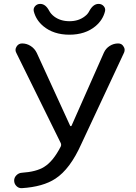

<svg xmlns="http://www.w3.org/2000/svg" viewBox="-20 -978 700 986"><path d="M439.5 -922.9Q459 -958 486.3 -958Q502 -958 512.2 -946.8Q522.5 -935.5 519.5 -920.9Q508.8 -876 470.7 -843.8Q418 -799.8 336.4 -799.8Q254.9 -799.8 202.1 -843.8Q164.1 -876 153.3 -920.9Q150.4 -935.5 160.6 -946.8Q170.9 -958 186.5 -958Q213.9 -958 232.4 -922.9Q241.2 -906.2 257.8 -893.6Q290 -869.1 336.9 -869.1Q383.8 -869.1 416 -894.5Q431.6 -906.2 439.5 -922.9ZM63.5 -707Q59.6 -714.8 59.6 -721.7Q59.6 -730.5 65.4 -739.3Q75.2 -754.9 93.8 -754.9Q117.2 -754.9 137.7 -741.7Q158.2 -728.5 168.9 -706.1L339.8 -333Q340.8 -330.1 343.8 -330.1Q346.7 -330.1 347.7 -333L513.7 -708Q523.4 -729.5 543.5 -742.2Q563.5 -754.9 586.9 -754.9Q605.5 -754.9 614.3 -739.3Q620.1 -731.4 620.1 -722.7Q620.1 -714.8 617.2 -708L397.5 -238.3Q339.8 -109.4 264.6 -60.5Q201.2 -18.6 91.8 -11.7Q90.8 -11.7 89.8 -11.7Q75.2 -11.7 64.5 -22.5Q52.7 -34.2 52.7 -50.8Q52.7 -66.4 64.5 -78.1Q76.2 -89.8 91.8 -90.8Q167 -95.7 207 -121.1Q252.9 -149.4 292 -225.6Q295.9 -234.4 292 -243.2Z"/></svg>

Font: Gen Jyuu GothicX Regular
Style: Regular
Weight: 400
Designer: [Source Han Sans]
Ryoko NISHIZUKA  (kana & ideographs); Paul D. Hunt (Latin, Greek & Cyrillic); Wenlong ZHANG  (bopomofo
Version: Version 1.002.20150607